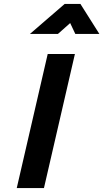

<svg xmlns="http://www.w3.org/2000/svg" viewBox="-20 -954 524 974"><path d="M308 -934H388L484 -782H362L336 -837L274 -782H132ZM222 -680H360L203 0H65Z"/></svg>

Font: Cairo
Style: Bold Italic
Weight: 700
Italic angle: -13°
Designer: Mohamed Gaber, Accademia di Belle Arti di Urbino and others
Foundry: Kief Type Foundry, Accademia di Belle Arti di Urbino and others
Version: Version 3.011